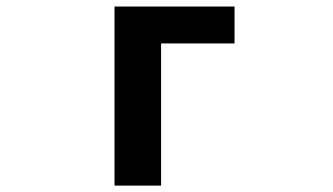

<svg xmlns="http://www.w3.org/2000/svg" viewBox="-20 -580 1040 600"><path d="M337.9 0V-559.6H712.9V-444.3H483.4V0Z"/></svg>

Font: Gen Shin Gothic Monospace Bold
Style: Bold
Weight: 700
Designer: [Source Han Sans]
Ryoko NISHIZUKA  (kana & ideographs); Paul D. Hunt (Latin, Greek & Cyrillic); Wenlong ZHANG  (bopomofo
Version: Version 1.002.20150607